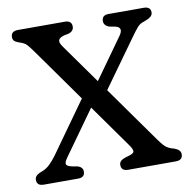

<svg xmlns="http://www.w3.org/2000/svg" viewBox="-79 -778 853 857"><g transform="rotate(-10 348.0 -350.0)"><path d="M583.5 -112Q597.5 -92.5 606.8 -82.2Q616 -72 626.2 -66.8Q636.5 -61.5 654.5 -56.5Q681 -47 681 -27Q681 0 649.5 0H434Q402.5 0 402.5 -27Q402.5 -38.5 410.8 -45.8Q419 -53 441 -59Q470.5 -66.5 471 -77Q471.5 -87.5 457.5 -107L319 -302L175 -100.5Q160.5 -80 164.5 -71.2Q168.5 -62.5 191.5 -58L215 -54Q237.5 -46 237.5 -27Q237.5 0 207 0H51.5Q20 0 20 -27Q20 -36.5 26.5 -44.2Q33 -52 52 -59Q73 -66.5 89.5 -82.5Q106 -98.5 121 -119L285.5 -349.5L116.5 -587.5Q97.5 -614.5 86.8 -626Q76 -637.5 55 -643.5Q36.5 -650 31 -656.5Q25.5 -663 25.5 -673Q25.5 -700 57.5 -700H269.5Q301 -700 301 -673Q301 -653.5 279.5 -645L257 -640.5Q234.5 -634.5 230.8 -623.2Q227 -612 241 -593L369 -413L499 -595Q524 -630 489 -639L460 -644.5Q437.5 -653.5 437.5 -673Q437.5 -700 468 -700H627Q658.5 -700 658.5 -674Q658.5 -663.5 649.8 -655.5Q641 -647.5 617.5 -639Q600.5 -634.5 588.2 -621Q576 -607.5 549.5 -570L403 -366Z"/></g></svg>

Font: Fraunces 72pt SuperSoft
Style: Regular
Weight: 400
Version: Version 1.000;[b76b70a41]